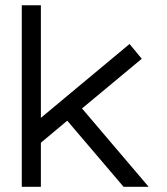

<svg xmlns="http://www.w3.org/2000/svg" viewBox="-20 -716 640 736"><path d="M237.8 -253.4 136.7 -168.9V0H63.5V-695.8H136.7V-264.2L476.6 -547.4L523.4 -490.7L294.4 -300.3L549.8 0H453.6Z"/></svg>

Font: Anka/Coder
Style: Regular
Weight: 400
Monospace: yes
Version: Version 001.100